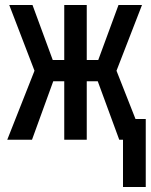

<svg xmlns="http://www.w3.org/2000/svg" viewBox="-20 -559 603 768"><path d="M9 0H108L193 -234H237V0H327V-234H371L457 0H472V189H563V-83H522L446 -276L548 -539H454L373 -319H327V-539H237V-319H191L110 -539H17L118 -276Z"/></svg>

Font: Noto Sans Mono SemiCondensed Medium
Style: Regular
Weight: 500
Width: 4
Designer: Monotype Design Team
Foundry: Monotype Imaging Inc.
Version: Version 2.014